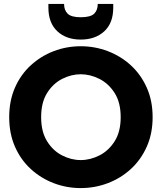

<svg xmlns="http://www.w3.org/2000/svg" viewBox="-20 -948 826 980"><path d="M392 12Q320 12 254.5 -13Q189 -38 137.5 -85Q86 -132 56.5 -199Q27 -266 27 -350Q27 -434 56.5 -501Q86 -568 137.5 -615Q189 -662 254.5 -687Q320 -712 392 -712Q464 -712 530 -687Q596 -662 647.5 -615Q699 -568 729 -501Q759 -434 759 -350Q759 -266 729 -199Q699 -132 647.5 -85Q596 -38 530 -13Q464 12 392 12ZM392 -131Q441 -131 488 -155Q535 -179 565.5 -227.5Q596 -276 596 -350Q596 -425 565 -473.5Q534 -522 487 -545.5Q440 -569 392 -569Q344 -569 297.5 -545.5Q251 -522 220.5 -473.5Q190 -425 190 -350Q190 -276 220 -227.5Q250 -179 296.5 -155Q343 -131 392 -131ZM392 -746Q318 -746 272.5 -788.5Q227 -831 227 -910V-928H307Q307 -896 325.5 -878Q344 -860 392 -860Q442 -860 460.5 -878Q479 -896 479 -928H558V-909Q558 -830 512 -788Q466 -746 392 -746Z"/></svg>

Font: Rethink Sans ExtraBold
Style: Regular
Weight: 800
Designer: The Rethink Sans project authors (Hans Thiessen). DM Sans designed by Colophon Foundry.
Foundry: Rethink Communications LLC
Version: Version 1.001